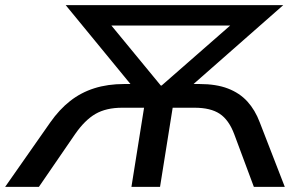

<svg xmlns="http://www.w3.org/2000/svg" viewBox="-52 -725 1176 745"><path d="M-32 0 143 -250Q178 -300 220 -333Q262 -366 314 -382.5Q366 -399 430 -399H507L478 -370L203 -705H1047L666 -370L644 -399H722Q787 -399 832.5 -381.5Q878 -364 908 -331Q938 -298 956 -250L1053 0H933L857 -204Q836 -260 800.5 -283.5Q765 -307 703 -307H618L569 0H458L507 -307H422Q360 -307 318.5 -283Q277 -259 239 -204L99 0ZM572 -393H575L879 -659L878 -626H343L353 -659Z"/></svg>

Font: Nunito Sans 10pt SemiExpanded SemiBold
Style: Italic
Weight: 600
Width: 6
Italic angle: -9°
Designer: Vernon Adams
Foundry: Vernon Adams
Version: Version 3.101;gftools[0.9.27]